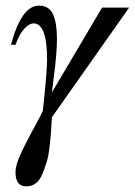

<svg xmlns="http://www.w3.org/2000/svg" viewBox="-20 -455 478 681"><path d="M438 -428 164 -39Q162 -5 161 11.5Q160 28 156 63.5Q152 99 146 118.5Q140 138 130.5 161.5Q121 185 106.5 195.5Q92 206 73 206Q35 206 35 156Q35 132 51.5 95Q68 58 95 9Q122 -40 132 -62Q147 -202 147 -243Q147 -372 99 -372Q84 -372 66 -353Q48 -334 35 -296H19Q56 -435 118 -435Q154 -435 168 -404.5Q182 -374 182 -317Q182 -289 179 -255Q176 -221 170.5 -179.5Q165 -138 164 -127L342 -428Z"/></svg>

Font: STIX
Style: Italic
Weight: 400
Italic angle: -16.33°
Designer: MicroPress Inc., with final additions and corrections provided by Coen Hoffman, Elsevier (retired)
Version: Version 1.1.1